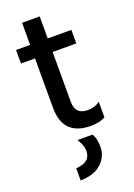

<svg xmlns="http://www.w3.org/2000/svg" viewBox="-166 -694 706 1014"><g transform="rotate(-20 187.0 -187.0)"><path d="M244 51Q262 76 262 127.5Q262 179 221 217.5Q180 256 103 257V189Q185 184 185 120Q185 88 160 51ZM254 5Q97 5 97 -154V-431H18V-507H97V-631H196V-507H329V-431H196V-152Q196 -79 266 -79Q307 -79 335 -101V-13Q302 5 254 5Z"/></g></svg>

Font: Hind Jalandhar Medium
Style: Regular
Weight: 500
Designer: Namrata Goyal
Foundry: Indian Type Foundry
Version: Version 0.702;PS 1.0;hotconv 1.0.81;makeotf.lib2.5.63406